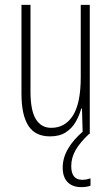

<svg xmlns="http://www.w3.org/2000/svg" viewBox="-20 -549 458 787"><path d="M348 -529V0H319L316 -104H313Q305 -75 290 -49Q275 -23 249.5 -6.5Q224 10 185 10Q124 10 96 -34Q68 -78 68 -165V-529H105V-174Q105 -96 127 -60.5Q149 -25 190 -25Q247 -25 279 -75.5Q311 -126 311 -233V-529ZM272 132Q272 188 317 188Q327 188 336.5 186Q346 184 351 182V212Q344 215 334 216.5Q324 218 313 218Q277 218 257 197.5Q237 177 237 138Q237 98 259 60.5Q281 23 320 -10L345 0Q307 36 289.5 67Q272 98 272 132Z"/></svg>

Font: Noto Sans Lao Looped ExtraCondensed ExtraLight
Style: Regular
Weight: 200
Width: 2
Designer: Mark Frömberg, Ben Mitchell
Foundry: The Fontpad Ltd
Version: Version 1.002; ttfautohint (v1.8.4.7-5d5b)